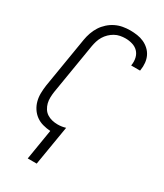

<svg xmlns="http://www.w3.org/2000/svg" viewBox="-233 -831 967 1134"><g transform="rotate(30 250.0 -264.0)"><path d="M158 215 192 8Q165 6 139.5 -1Q114 -8 93.5 -23Q73 -38 59 -59.5Q45 -81 38.5 -106Q32 -131 32.5 -158Q33 -185 37 -213L94 -558Q98 -582 106.5 -606.5Q115 -631 129 -653Q143 -675 163 -693Q183 -711 206.5 -722.5Q230 -734 255 -738.5Q280 -743 304 -743Q329 -743 353 -739.5Q377 -736 398 -726.5Q419 -717 436 -701.5Q453 -686 463 -665.5Q473 -645 475.5 -620.5Q478 -596 474 -572Q474 -570 473.5 -568.5Q473 -567 473 -566H412Q413 -567 413 -568Q413 -569 413 -570Q417 -595 411.5 -618.5Q406 -642 390.5 -658Q375 -674 352 -681Q329 -688 304 -688Q287 -688 268.5 -684.5Q250 -681 233 -671.5Q216 -662 202 -648.5Q188 -635 178 -618.5Q168 -602 162.5 -584Q157 -566 154 -549L97 -204Q94 -184 93.5 -164Q93 -144 97.5 -126Q102 -108 112 -92Q122 -76 137.5 -66Q153 -56 171.5 -51.5Q190 -47 210 -47Q224 -47 237.5 -49Q251 -51 264 -55L219 215Z"/></g></svg>

Font: Iosevka SS04 Light
Style: Italic
Weight: 300
Italic angle: -9°
Monospace: yes
Designer: Belleve Invis
Foundry: Belleve Invis
Version: Version 19.0.0; ttfautohint (v1.8.4)